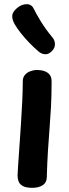

<svg xmlns="http://www.w3.org/2000/svg" viewBox="-20 -884 330 919"><path d="M89 -495Q89 -513 99 -525Q109 -537 125 -543Q141 -549 156 -549Q190 -549 208.5 -535.5Q227 -522 227 -496Q227 -426 224 -371.5Q221 -317 217 -267Q213 -217 209.5 -162Q206 -107 204 -36Q204 -11 185 2Q166 15 135 15Q105 15 89.5 6.5Q74 -2 69 -15.5Q64 -29 64 -44Q64 -53 66.5 -88.5Q69 -124 72.5 -175.5Q76 -227 80 -285.5Q84 -344 86.5 -399Q89 -454 89 -495ZM228 -639Q211 -622 193.5 -624.5Q176 -627 164 -638Q144 -655 121 -678.5Q98 -702 79 -726.5Q60 -751 49 -770Q38 -791 38.5 -808.5Q39 -826 61 -845Q83 -864 107.5 -864Q132 -864 142 -841Q152 -820 175.5 -781.5Q199 -743 230 -706Q242 -693 243 -674Q244 -655 228 -639Z"/></svg>

Font: Playpen Sans SemiBold
Style: Regular
Weight: 600
Designer: Laura Meseguer, Veronika Burian, José Scaglione
Foundry: TypeTogether
Version: Version 1.001